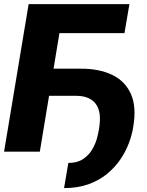

<svg xmlns="http://www.w3.org/2000/svg" viewBox="-25 -748 723 947"><path d="M613.3 -727.5 588.9 -584.5H268.1L171.4 0H-4.9L116.2 -727.5ZM190.4 -275.4 212.4 -409.2H373Q462.9 -409.7 527.3 -379.2Q591.8 -348.6 620.6 -284.7Q649.4 -220.7 631.8 -120.1Q626 -83 610.4 -41.5Q594.7 0 568.1 39.1Q541.5 78.1 502.4 110.1Q463.4 142.1 410.9 160.9Q358.4 179.7 291 179.7L312 55.7Q356 55.7 384.5 36.6Q413.1 17.6 429.4 -10.3Q445.8 -38.1 453.1 -65.4Q460.4 -92.8 462.9 -109.4Q478 -194.8 447.8 -235.1Q417.5 -275.4 350.6 -275.4Z"/></svg>

Font: Inter Tight ExtraBold
Style: Italic
Weight: 800
Italic angle: -9.39999°
Designer: Rasmus Andersson
Foundry: rsms
Version: Version 3.004